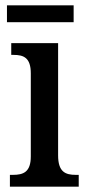

<svg xmlns="http://www.w3.org/2000/svg" viewBox="-20 -697 327 717"><path d="M6 -614H255V-677H6ZM17 0H274V-44H263C224 -44 197 -55 197 -117V-536H22V-492H31C69 -492 95 -481 95 -423V-113C95 -54 67 -44 28 -44H17Z"/></svg>

Font: Noto Serif Georgian Condensed Medium
Style: Regular
Weight: 500
Width: 3
Designer: Monotype Design Team, Akaki Razmadze
Foundry: Google LLC
Version: Version 2.003